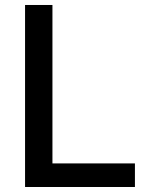

<svg xmlns="http://www.w3.org/2000/svg" viewBox="-20 -747 604 767"><path d="M80.1 0V-727.1H189.5V-94.2H519V0Z"/></svg>

Font: Karasuma Gothic
Style: Regular
Weight: 500
Designer: Rasmus Andersson / Ryoko Nishizuka
Foundry: Genbu
Version: Version 1.00